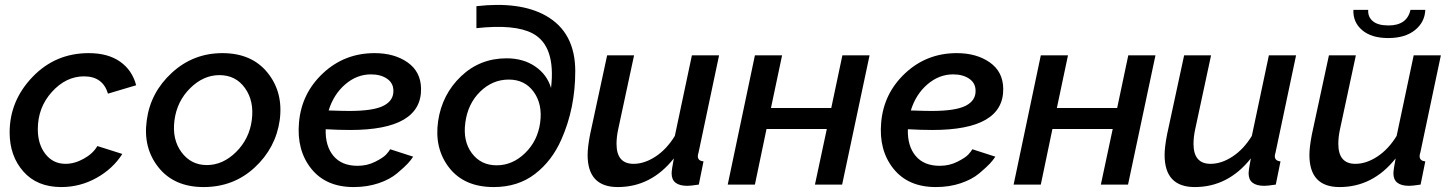

<svg xmlns="http://www.w3.org/2000/svg" viewBox="-20 -747 5877 777"><path d="M19 -211Q19 -339 111.5 -435.5Q204 -532 339 -532Q417 -532 466 -497.5Q515 -463 531 -402L417 -368Q396 -438 320 -438Q247 -438 190 -375Q133 -312 133 -224Q133 -163 164 -123.5Q195 -84 245 -84Q282 -84 319.5 -105Q357 -126 374 -156L475 -124Q437 -64 370.5 -27Q304 10 228 10Q130 10 74.5 -53Q19 -116 19 -211Z M804 10Q685 10 621.5 -69.5Q558 -149 574 -261Q589 -373 675.5 -452.5Q762 -532 880 -532Q999 -532 1063 -452.5Q1127 -373 1112 -261Q1096 -148 1010.5 -69Q925 10 804 10ZM817 -79Q882 -79 935.5 -132Q989 -185 999 -261Q1009 -338 971.5 -390.5Q934 -443 868 -443Q803 -443 749.5 -390Q696 -337 686 -260Q676 -183 714.5 -131Q753 -79 817 -79Z M1427 -76Q1466 -76 1498.5 -92.5Q1531 -109 1542.5 -121.5Q1554 -134 1559 -143L1652 -113Q1643 -99 1630 -85Q1617 -71 1587.5 -46Q1558 -21 1512 -5.5Q1466 10 1411 10Q1299 10 1239.5 -64.5Q1180 -139 1190 -251Q1200 -369 1287 -450.5Q1374 -532 1496 -532Q1576 -532 1629.5 -494.5Q1683 -457 1684 -388Q1686 -221 1398 -221Q1351 -221 1298 -224Q1296 -156 1329.5 -116Q1363 -76 1427 -76ZM1481 -446Q1424 -446 1377 -405.5Q1330 -365 1310 -300Q1368 -298 1394 -298Q1492 -298 1533 -319.5Q1574 -341 1572 -382Q1571 -412 1545.5 -429Q1520 -446 1481 -446Z M1978 10Q1859 10 1798 -68Q1737 -146 1753 -257Q1769 -365 1845.5 -438Q1922 -511 2030 -511Q2098 -511 2146 -478Q2194 -445 2210 -391Q2230 -562 2135 -612Q2063 -650 1908 -633V-722Q2084 -742 2188 -684Q2308 -617 2308 -459Q2308 -309 2252 -183Q2214 -96 2145 -43Q2076 10 1978 10ZM2039 -425Q1973 -425 1923 -376Q1873 -327 1863 -250Q1853 -176 1889.5 -127Q1926 -78 1990 -78Q2054 -78 2105 -127.5Q2156 -177 2166 -251Q2176 -325 2140 -375Q2104 -425 2039 -425Z M2358 -120Q2358 -151 2368 -203L2437 -523H2546L2482 -225Q2475 -193 2475 -165Q2475 -84 2544 -84Q2588 -84 2633 -113.5Q2678 -143 2711 -197L2780 -523H2890L2807 -130Q2804 -121 2804 -115Q2804 -96 2827 -94L2808 0Q2775 5 2762 5Q2698 5 2698 -45Q2698 -60 2707 -106Q2615 10 2480 10Q2358 10 2358 -120Z M2925 0 3035 -523H3145L3100 -310H3344L3389 -523H3499L3388 0H3278L3326 -225H3082L3035 0Z M3783 -76Q3822 -76 3854.5 -92.5Q3887 -109 3898.5 -121.5Q3910 -134 3915 -143L4008 -113Q3999 -99 3986 -85Q3973 -71 3943.5 -46Q3914 -21 3868 -5.5Q3822 10 3767 10Q3655 10 3595.5 -64.5Q3536 -139 3546 -251Q3556 -369 3643 -450.5Q3730 -532 3852 -532Q3932 -532 3985.5 -494.5Q4039 -457 4040 -388Q4042 -221 3754 -221Q3707 -221 3654 -224Q3652 -156 3685.5 -116Q3719 -76 3783 -76ZM3837 -446Q3780 -446 3733 -405.5Q3686 -365 3666 -300Q3724 -298 3750 -298Q3848 -298 3889 -319.5Q3930 -341 3928 -382Q3927 -412 3901.5 -429Q3876 -446 3837 -446Z M4082 0 4192 -523H4302L4257 -310H4501L4546 -523H4656L4545 0H4435L4483 -225H4239L4192 0Z M4693 -120Q4693 -151 4703 -203L4772 -523H4881L4817 -225Q4810 -193 4810 -165Q4810 -84 4879 -84Q4923 -84 4968 -113.5Q5013 -143 5046 -197L5115 -523H5225L5142 -130Q5139 -121 5139 -115Q5139 -96 5162 -94L5143 0Q5110 5 5097 5Q5033 5 5033 -45Q5033 -60 5042 -106Q4950 10 4815 10Q4693 10 4693 -120Z M5457 -707H5517Q5515 -679 5535.5 -661.5Q5556 -644 5599 -644Q5674 -644 5688 -707H5748Q5746 -657 5706 -625Q5666 -593 5598 -593Q5530 -593 5492.5 -625Q5455 -657 5457 -707ZM5279 -120Q5279 -151 5289 -203L5358 -523H5467L5403 -225Q5396 -193 5396 -165Q5396 -84 5465 -84Q5509 -84 5554 -113.5Q5599 -143 5632 -197L5701 -523H5811L5728 -130Q5725 -121 5725 -115Q5725 -96 5748 -94L5729 0Q5696 5 5683 5Q5619 5 5619 -45Q5619 -60 5628 -106Q5536 10 5401 10Q5279 10 5279 -120Z"/></svg>

Font: Raleway-v4020 SemiBold
Style: Italic
Weight: 600
Italic angle: -12°
Designer: Matt McInerney, Pablo Impallari, Rodrigo Fuenzalida
Foundry: Matt McInerney, Pablo Impallari, Rodrigo Fuenzalida
Version: Version 4.020;PS 004.020;hotconv 1.0.88;makeotf.lib2.5.64775